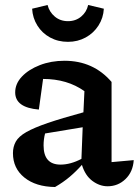

<svg xmlns="http://www.w3.org/2000/svg" viewBox="-20 -740 557 771"><path d="M201 11Q124 10 78 -27Q32 -64 32 -125Q32 -151 43.5 -171.5Q55 -192 85.5 -209.5Q116 -227 171.5 -246Q227 -265 315 -289L319 -374Q250 -423 153 -423L136 -300Q41 -308 41 -369Q41 -404 68 -432.5Q95 -461 140 -478.5Q185 -496 239 -496Q355 -496 428 -411V-89L517 -97Q514 -50 484 -21Q454 8 412 8Q380 8 351 -13.5Q322 -35 309 -78Q286 -52 260 -30Q234 -8 201 11ZM155 -156Q155 -79 223 -79Q263 -79 307 -102L312 -229L161 -204Q155 -181 155 -156ZM253 -572Q213 -572 181 -589.5Q149 -607 130 -637.5Q111 -668 109 -705L171 -720Q178 -692 200 -673.5Q222 -655 253 -655Q284 -655 306 -673.5Q328 -692 334 -720L397 -705Q395 -668 375.5 -637.5Q356 -607 324 -589.5Q292 -572 253 -572Z"/></svg>

Font: Piazzolla SemiBold
Style: Regular
Weight: 600
Designer: Juan Pablo del Peral
Foundry: Huerta Tipografica
Version: Version 1.330